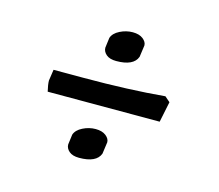

<svg xmlns="http://www.w3.org/2000/svg" viewBox="-68 -599 647 568"><g transform="rotate(15 256.0 -315.0)"><path d="M167 -347Q305 -347 416 -357L432 -343L419 -280H76Q71 -301 71 -313L76 -347ZM285 -181 280 -145Q269 -115 216 -115Q196 -115 185.5 -124Q175 -133 175 -145L179 -176Q184 -191 203 -200.5Q222 -210 242 -210Q262 -210 273.5 -201Q285 -192 285 -181ZM317 -486 312 -450Q301 -420 248 -420Q228 -420 217.5 -429Q207 -438 207 -450L211 -481Q216 -496 235 -505.5Q254 -515 274 -515Q294 -515 305.5 -506Q317 -497 317 -486Z"/></g></svg>

Font: Kotta One
Style: Regular
Weight: 400
Designer: Ania Kruk
Foundry: Ania Kruk
Version: Version 1.001